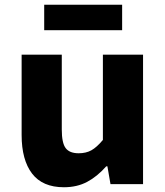

<svg xmlns="http://www.w3.org/2000/svg" viewBox="-20 -775 693 808"><path d="M71 -207V-545H240V-230Q240 -173 256.5 -151.5Q273 -130 311 -130Q342 -130 364.5 -142.5Q387 -155 413 -186V-545H582V0H445L432 -75H427Q389 -32 346.5 -9.5Q304 13 249 13Q159 13 115 -44.5Q71 -102 71 -207ZM166 -755H494V-648H166Z"/></svg>

Font: Nebula Sans Bold
Style: Regular
Weight: 700
Designer: Paul D. Hunt for Adobe (as Source Sans)
Foundry: Nebula Entertainment & Broadcasting LLC
Version: Version 1.010